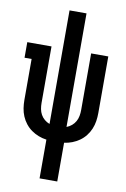

<svg xmlns="http://www.w3.org/2000/svg" viewBox="-102 -794 704 1069"><g transform="rotate(10 250.0 -260.0)"><path d="M200 215V-4Q177 -7 155 -15.5Q133 -24 114 -37.5Q95 -51 80.5 -69.5Q66 -88 57 -109.5Q48 -131 44.5 -154Q41 -177 41 -200V-432H1V-520H138V-200Q138 -183 141 -166.5Q144 -150 152 -135.5Q160 -121 173 -110Q186 -99 202 -93V-735H298V-93Q314 -99 327 -110Q340 -121 348 -135.5Q356 -150 359 -166.5Q362 -183 362 -200V-520H459V-200Q459 -177 455.5 -154Q452 -131 443 -109.5Q434 -88 419.5 -69.5Q405 -51 386 -37.5Q367 -24 345 -15.5Q323 -7 300 -4V215Z"/></g></svg>

Font: Iosevka Curly Slab Semibold
Style: Regular
Weight: 600
Monospace: yes
Designer: Belleve Invis
Foundry: Belleve Invis
Version: Version 22.1.2; ttfautohint (v1.8.4)